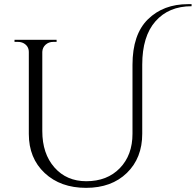

<svg xmlns="http://www.w3.org/2000/svg" viewBox="-20 -892 944 926"><path d="M887 -872Q895 -872 904 -872V-862Q794 -862 730 -789.5Q666 -717 666 -580V-247Q666 -130 592 -58Q518 14 395 14Q272 14 195.5 -57.5Q119 -129 119 -246V-641Q119 -670 93 -684Q81 -690 66 -690H50V-700H253V-690H237Q215 -690 200 -676.5Q185 -663 184 -642V-260Q184 -151 242.5 -84.5Q301 -18 396 -18Q497 -18 558 -81Q619 -144 619 -247V-579Q619 -726 693.5 -799Q768 -872 887 -872Z"/></svg>

Font: Cinzel Decorative
Style: Regular
Weight: 400
Designer: Natanael Gama
Version: Version 1.001;PS 001.001;hotconv 1.0.56;makeotf.lib2.0.21325